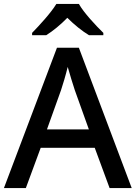

<svg xmlns="http://www.w3.org/2000/svg" viewBox="-20 -961 694 981"><path d="M383 -941H268C241 -896 181 -831 144 -793V-781H216C251 -803 289 -834 324 -870C360 -834 400 -802 435 -781H508V-793C470 -830 408 -896 383 -941ZM540 0H653L383 -717H271L0 0H112L188 -206H464ZM362 -501 434 -300H220L292 -501C300 -524 316 -578 326 -619C334 -589 355 -522 362 -501Z"/></svg>

Font: Noto Sans Devanagari UI Medium
Style: Regular
Weight: 500
Designer: Jelle Bosma - Monotype Design Team
Foundry: Monotype Imaging Inc.
Version: Version 2.004